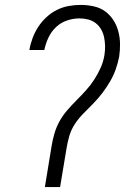

<svg xmlns="http://www.w3.org/2000/svg" viewBox="-20 -763 540 783"><path d="M163 0 190 -165Q194 -191 201.5 -217Q209 -243 222 -267Q235 -291 253.5 -312.5Q272 -334 292 -354Q312 -374 331 -395Q350 -416 365 -439.5Q380 -463 391 -488Q402 -513 406 -539Q409 -558 408.5 -576Q408 -594 404.5 -611Q401 -628 392.5 -643Q384 -658 370.5 -668.5Q357 -679 339.5 -683.5Q322 -688 304 -688Q279 -688 253.5 -679.5Q228 -671 208.5 -652.5Q189 -634 177.5 -609.5Q166 -585 161 -560V-559H100V-560Q104 -584 113 -608Q122 -632 136 -653.5Q150 -675 169.5 -693Q189 -711 212 -722.5Q235 -734 260 -738.5Q285 -743 309 -743Q335 -743 361 -737.5Q387 -732 407 -718Q427 -704 441 -683Q455 -662 462 -637Q469 -612 469.5 -585.5Q470 -559 466 -532Q461 -506 452 -480.5Q443 -455 429 -431Q415 -407 398 -384.5Q381 -362 361 -341.5Q341 -321 321 -301Q301 -281 285.5 -257.5Q270 -234 262.5 -208Q255 -182 251 -156L225 0Z"/></svg>

Font: Iosevka Term Curly Lt Obl
Style: Regular
Weight: 300
Italic angle: -9°
Designer: Belleve Invis
Foundry: Belleve Invis
Version: Version 32.3.0